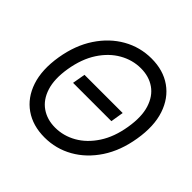

<svg xmlns="http://www.w3.org/2000/svg" viewBox="-188 -909 1090 1090"><g transform="rotate(45 357.5 -363.5)"><path d="M532.2 -402.3 519.5 -324.2H211.9L225.6 -402.3ZM316.4 9.8Q222.2 9.8 155.8 -36.4Q89.4 -82.5 61 -167.5Q32.7 -252.4 51.8 -368.7Q70.8 -482.9 125.5 -565.4Q180.2 -647.9 259 -692.6Q337.9 -737.3 429.7 -737.3Q523.9 -737.3 589.8 -690.9Q655.8 -644.5 684.1 -559.6Q712.4 -474.6 692.9 -357.9Q674.3 -244.1 619.9 -161.6Q565.4 -79.1 486.8 -34.7Q408.2 9.8 316.4 9.8ZM319.3 -72.3Q386.7 -72.3 447 -106.7Q507.3 -141.1 550.5 -207.3Q593.8 -273.4 609.4 -368.7Q625 -462.4 605 -526.1Q585 -589.8 538.1 -622.6Q491.2 -655.3 426.3 -655.3Q358.9 -655.3 298.3 -620.8Q237.8 -586.4 194.6 -520.3Q151.4 -454.1 135.3 -357.9Q120.1 -265.1 140.4 -201.4Q160.6 -137.7 207.8 -105Q254.9 -72.3 319.3 -72.3Z"/></g></svg>

Font: Inter Tight
Style: Italic
Weight: 400
Italic angle: -9.39999°
Designer: Rasmus Andersson
Foundry: rsms
Version: Version 3.002